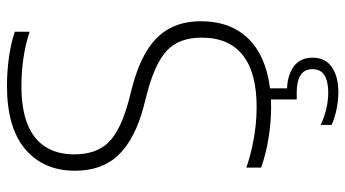

<svg xmlns="http://www.w3.org/2000/svg" viewBox="-240 -549 991 551"><g transform="rotate(-90 255.5 -273.5)"><path d="M222 9Q182 9 137 2Q92 -5 50 -19.5V-62Q81 -51.5 111 -45Q141 -38.5 169.2 -35.5Q197.5 -32.5 223.5 -32.5Q323 -32.5 373 -72.5Q423 -112.5 423 -190Q423 -256 385 -290.8Q347 -325.5 259 -348L226 -356.5Q133 -381 87 -428.2Q41 -475.5 41 -553.5Q41 -644 102.8 -696.5Q164.5 -749 285 -749Q324.5 -749 365.2 -743.5Q406 -738 440 -726.5V-684Q401.5 -696.5 362.5 -702Q323.5 -707.5 284 -707.5Q218 -707.5 174.5 -690Q131 -672.5 109.5 -638.5Q88 -604.5 88 -556Q88 -492 123 -457Q158 -422 242.5 -399.5L275.5 -391Q342.5 -374 385.5 -347.5Q428.5 -321 449.2 -282.8Q470 -244.5 470 -192.5Q470 -127.5 441 -82.5Q412 -37.5 356.5 -14.2Q301 9 222 9ZM266.5 202Q243 202 218.2 197Q193.5 192 172.5 182.5V151.5Q200 163.5 222 168.2Q244 173 266 173Q297 173 314.8 162.2Q332.5 151.5 332.5 127.5Q332.5 104 314.8 93.2Q297 82.5 265 82.5H245.5V-10H277.5V70.5L268.5 54.5Q312 54.5 338.8 73Q365.5 91.5 365.5 128Q365.5 164.5 338.5 183.2Q311.5 202 266.5 202Z"/></g></svg>

Font: Encode Sans SC ExtraLight
Style: Regular
Weight: 250
Designer: Multiple Designers
Foundry: Impallari Type
Version: Version 3.002